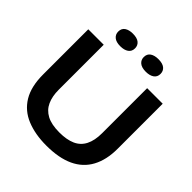

<svg xmlns="http://www.w3.org/2000/svg" viewBox="-241 -1087 1266 1266"><g transform="rotate(45 392.0 -454.0)"><path d="M391 9Q287 9 208.5 -23Q130 -55 87.5 -125Q45 -195 45 -308V-729H189V-309Q189 -248 209 -204Q229 -160 273 -136.5Q317 -113 391 -113Q459 -113 504 -133Q549 -153 571.5 -197Q594 -241 594 -309V-729H739V-308Q739 -206 700.5 -134.5Q662 -63 585 -27Q508 9 391 9ZM511 -799Q472 -799 452.5 -815.5Q433 -832 433 -858Q433 -888 454.5 -902.5Q476 -917 511 -917Q551 -917 570.5 -901Q590 -885 590 -858Q590 -829 568.5 -814Q547 -799 511 -799ZM273 -799Q234 -799 214.5 -815.5Q195 -832 195 -858Q195 -888 216.5 -902.5Q238 -917 273 -917Q313 -917 332.5 -901Q352 -885 352 -858Q352 -829 330.5 -814Q309 -799 273 -799Z"/></g></svg>

Font: Mona Sans Expanded SemiBold
Style: Regular
Weight: 600
Width: 7
Designer: Deni Anggara
Foundry: GitHub
Version: Version 2.000